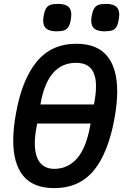

<svg xmlns="http://www.w3.org/2000/svg" viewBox="-20 -954 640 987"><path d="M48 -231Q48 -293.5 61.5 -367.5Q92 -543 168 -636Q244 -729 372.5 -729Q479.5 -729 531 -666Q582.5 -603 582.5 -484.5Q582.5 -424.5 569.5 -350.5Q537.5 -169.5 462.5 -78.2Q387.5 13 259 13Q151 13 99.5 -50Q48 -113 48 -231ZM443.5 -307.5 446 -319H171L167 -296.5Q159 -253.5 159 -217.5Q159 -152.5 184.8 -119.2Q210.5 -86 259 -86Q329 -86 376.2 -140Q423.5 -194 443.5 -307.5ZM463 -417 466 -433.5Q473.5 -476.5 473.5 -510.5Q473.5 -570 448.5 -600.5Q423.5 -631 370.5 -631Q226.5 -631 189 -423.5L188 -417ZM202 -848.5Q202 -858.5 204.5 -873.5Q209 -898 216.8 -910.8Q224.5 -923.5 238.5 -928.8Q252.5 -934 277.5 -934Q313 -934 329.8 -921Q346.5 -908 346.5 -878.5Q346.5 -869 344 -853Q340 -829 332 -816.2Q324 -803.5 310 -798.2Q296 -793 272 -793Q236 -793 219 -806Q202 -819 202 -848.5ZM449 -848Q449 -857.5 451.5 -872.5Q456 -897.5 464 -910.5Q472 -923.5 486 -928.8Q500 -934 524 -934Q559 -934 576 -921Q593 -908 593 -878.5Q593 -868.5 590.5 -853.5Q586.5 -829 579 -816.2Q571.5 -803.5 557.2 -798.2Q543 -793 518 -793Q483 -793 466 -806Q449 -819 449 -848Z"/></svg>

Font: JuliaMono BoldItalic
Style: Regular
Weight: 700
Italic angle: -9°
Monospace: yes
Designer: cormullion
Foundry: corm
Version: Version 0.049; ttfautohint (v1.8.4)